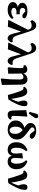

<svg xmlns="http://www.w3.org/2000/svg" viewBox="1967 -2788 1015 4990"><g transform="rotate(90 2475.0 -293.5)"><path d="M239.4 15.2C339.4 15.2 430.4 -29.3 474.4 -102.5L442.1 -136.9C388.7 -92 333.4 -80.2 281.5 -80.2C215.9 -80.2 183.6 -112.3 183.6 -146.7C183.6 -186.4 217.2 -213.9 290.9 -213.9C305.2 -213.9 318.1 -213.9 351.8 -211.9V-299C321.1 -298 310.3 -297 290.3 -297C217.6 -297 186.4 -328.7 186.4 -371.6C186.4 -418.1 220.7 -443.1 268.7 -443.1C286.5 -443.1 310.8 -446.8 339.5 -439.7L317.3 -466.8L258.5 -458.8L306.2 -415.5C351.2 -373.5 370.9 -366.6 400.8 -366.6C437.8 -366.6 456.2 -389.2 456.2 -425C439.4 -471.2 358.6 -498.5 269.2 -498.5C122.1 -498.5 53.7 -441.4 53.7 -365.1C53.7 -296.7 113.1 -243.8 229.7 -239.8V-257.6C87.7 -249.4 34.2 -185 34.2 -117.7C34.2 -31.6 126.9 15.2 239.4 15.2Z M509.9 1.1 675.5 10 815.7 -366.3 766.2 -534.9 500 -11.2 509.9 1.1ZM981.5 15.2C1031.7 15.2 1068.9 -40.4 1082 -86.5L1069.1 -117.3C1057.4 -113.5 1039.7 -110.5 1024.7 -110.5C981 -110.5 936.7 -127 907.5 -214.8L786 -584.7C752.7 -685.8 709.3 -726.3 640.4 -726.3C579.2 -726.3 524.7 -683.4 503.6 -620.6L535.1 -574C562.4 -592.3 599.4 -608.1 641.5 -608.1C696.8 -608.1 730.7 -588.9 747.4 -533.1L788.6 -394.2L849.7 -147C881.9 -16.7 923.7 15.2 981.5 15.2Z M1097.9 1.1 1263.5 10 1403.7 -366.3 1354.2 -534.9 1088 -11.2 1097.9 1.1ZM1569.5 15.2C1619.7 15.2 1656.9 -40.4 1670 -86.5L1657.1 -117.3C1645.4 -113.5 1627.7 -110.5 1612.7 -110.5C1569 -110.5 1524.7 -127 1495.5 -214.8L1374 -584.7C1340.7 -685.8 1297.3 -726.3 1228.4 -726.3C1167.2 -726.3 1112.7 -683.4 1091.6 -620.6L1123.1 -574C1150.4 -592.3 1187.4 -608.1 1229.5 -608.1C1284.8 -608.1 1318.7 -588.9 1335.4 -533.1L1376.6 -394.2L1437.7 -147C1469.9 -16.7 1511.7 15.2 1569.5 15.2Z M1728.6 -2.9 1745.5 14.3 1896.4 0.7 1891.4 -360.9C1890.4 -455 1850.5 -494.4 1779.8 -494.4C1731.4 -494.4 1695.1 -471.9 1670.3 -432L1684.2 -397.7C1691.4 -398.2 1703 -398.8 1710.2 -398.8C1740.6 -398.8 1749.4 -380.1 1749.4 -333.8L1748.5 -225.6L1728.6 -2.9ZM2020 177.1 2036.9 194.3 2187.8 164.1 2180.5 -319.5C2178.5 -462.5 2109.6 -498.5 2042.8 -498.5C1967.5 -498.5 1899.7 -451.7 1871.9 -345.3L1885.7 -334.3C1915.3 -372.1 1950.6 -394.6 1981.9 -394.6C2018.5 -394.6 2048.6 -375.8 2047 -294.2L2042.1 -49.4L2020 177.1Z M2449.5 9.5 2564 -1.4C2644.4 -133.2 2738.8 -299.3 2738.8 -414.2C2738.8 -440.8 2736.8 -455.2 2730.9 -475.3C2714.5 -492.1 2700 -499.3 2666.6 -499.3C2624.1 -499.3 2593.2 -465 2593.2 -407.3C2593.2 -361.3 2607.8 -299.4 2652.7 -193.8L2649.7 -350.6C2621.2 -227.3 2577.7 -122.9 2532.7 -43.9L2553.5 -45.7C2544.8 -134.2 2530.5 -207 2508.3 -299.7C2475.1 -447.6 2426.9 -493.5 2363.5 -493.5C2318 -493.5 2269.1 -474.9 2236 -424L2250.6 -389.6C2260.3 -393.1 2269.6 -395.1 2282.6 -395.1C2309.3 -395.1 2333.1 -361.3 2369.6 -252.7C2398.5 -166.9 2426.7 -86 2449.5 9.5Z M2968.9 15.2C3021.2 15.2 3063.6 -8.6 3088.3 -50.5L3073.8 -86.4C3064.1 -82.1 3053.2 -79.5 3040.6 -79.5C3009.6 -79.5 2991.7 -91.9 2991.2 -144.4C2990.9 -201.8 2997.5 -275.1 3011.3 -484.2L2995.5 -494.9L2842.5 -466.1L2852.5 -126.4C2855.6 -27.6 2890.6 15.2 2968.9 15.2ZM2887.4 -553.8 2933.9 -533.6 3016.5 -650.9C3038.9 -682.8 3051.9 -701.5 3051.9 -726.8C3051.9 -760.4 3026.5 -781.2 2993.8 -781.2C2963.1 -781.2 2944.3 -763.9 2931.4 -714L2887.4 -553.8Z M3356.6 14.4C3488.6 14.4 3606.7 -79.1 3606.7 -225.6C3606.7 -328.3 3558 -401 3432.2 -491.5C3317.6 -574.4 3291.4 -588.5 3291.4 -627.5C3291.4 -664.7 3324.2 -684.1 3370.8 -684.1C3399.1 -684.1 3417.6 -675.5 3430.5 -666.1L3428 -692.7L3365.4 -696L3431.2 -612.2C3463.7 -568.9 3491.2 -558.3 3520.5 -558.3C3564.2 -558.3 3586.5 -584.9 3588.9 -617.3C3568.5 -675.4 3489.2 -726.3 3374.8 -726.3C3253.2 -726.3 3177.1 -668.8 3177.1 -578.8C3177.1 -516.8 3205.6 -479.8 3334.1 -393.7C3423.9 -333.7 3459.6 -261.1 3459.6 -183.9C3459.6 -94.2 3429.4 -35.6 3369.1 -35.6C3314.9 -35.6 3272.9 -88.3 3272.9 -192C3272.9 -334 3341.8 -386 3484.9 -414.6L3450.4 -431C3286.7 -444.8 3112.1 -375.9 3112.1 -193.1C3112.1 -75.3 3199.2 14.4 3356.6 14.4Z M3870.9 15.2C3956 15.2 4015.3 -22.6 4031.6 -118.2H4021.8C4038.4 -22 4098.5 15.2 4183.7 15.2C4302.2 15.2 4378.5 -77.6 4378.5 -210.7C4378.5 -384 4273.8 -461.9 4176.7 -497.8L4143.7 -462.1C4198.7 -410.1 4235.3 -338.1 4235.3 -208.2C4235.3 -129.1 4212.4 -70.6 4154.3 -70.6C4110.8 -70.6 4083.1 -108.3 4083.1 -191.8C4083.1 -222.3 4092.9 -297 4098.6 -371.2L4082.7 -381.2L3961.3 -362.1C3968 -272.4 3971.7 -219.2 3971.7 -198C3971.7 -107 3942 -70.6 3898.4 -70.6C3850.5 -70.6 3820.1 -111.8 3820.1 -210.4C3820.1 -313.5 3846.6 -400 3911.7 -462.1L3878.7 -497.8C3751.3 -451.8 3676.9 -354.4 3676.9 -211.4C3676.9 -70.4 3755.2 15.2 3870.9 15.2Z M4624.5 9.5 4739 -1.4C4819.4 -133.2 4913.8 -299.3 4913.8 -414.2C4913.8 -440.8 4911.8 -455.2 4905.9 -475.3C4889.5 -492.1 4875 -499.3 4841.6 -499.3C4799.1 -499.3 4768.2 -465 4768.2 -407.3C4768.2 -361.3 4782.8 -299.4 4827.7 -193.8L4824.7 -350.6C4796.2 -227.3 4752.7 -122.9 4707.7 -43.9L4728.5 -45.7C4719.8 -134.2 4705.5 -207 4683.3 -299.7C4650.1 -447.6 4601.9 -493.5 4538.5 -493.5C4493 -493.5 4444.1 -474.9 4411 -424L4425.6 -389.6C4435.3 -393.1 4444.6 -395.1 4457.6 -395.1C4484.3 -395.1 4508.1 -361.3 4544.6 -252.7C4573.5 -166.9 4601.7 -86 4624.5 9.5Z"/></g></svg>

Font: Source Serif Variable
Style: Regular
Weight: 389
Designer: Frank Grießhammer
Foundry: Adobe Systems Incorporated
Version: Version 3.001;hotconv 1.0.111;makeotfexe 2.5.65597